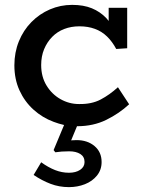

<svg xmlns="http://www.w3.org/2000/svg" viewBox="-20 -503 590 788"><path d="M297 15Q296 15 296 15L272 73Q277 73 282.5 72.5Q288 72 294 72Q339 72 368 96.5Q397 121 397 162Q397 194 378 217.5Q359 241 328.5 253Q298 265 263 265Q223 265 187.5 251.5Q152 238 118 215L149 163Q178 184 206 195Q234 206 263 206Q291 206 309 194Q327 182 327 162Q327 140 309.5 129Q292 118 264 118Q247 118 233.5 119Q220 120 207 122L200 113L243 10Q221 5 200 -3Q154 -20 117.5 -53Q81 -86 60 -132Q39 -178 39 -235Q39 -288 57.5 -333.5Q76 -379 109 -412.5Q142 -446 185 -464.5Q228 -483 276 -483Q323 -483 357 -469Q391 -455 416 -429L426 -417V-471H502V-305L457 -302Q441 -332 419.5 -353Q398 -374 369.5 -384.5Q341 -395 306 -395Q272 -395 243.5 -384Q215 -373 194 -351.5Q173 -330 161 -301Q149 -272 149 -236Q149 -188 171 -152Q193 -116 228.5 -96Q264 -76 304 -76Q356 -75 393 -94.5Q430 -114 464 -145L510 -75Q469 -37 416 -11Q363 15 297 15Z"/></svg>

Font: BioRhyme ExtraBold Medium
Style: Regular
Weight: 500
Version: Version 1.600;gftools[0.9.33]